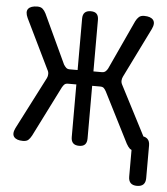

<svg xmlns="http://www.w3.org/2000/svg" viewBox="-52 -606 704 810"><g transform="rotate(5 300.0 -201.5)"><path d="M99 -16Q92 -3 84.5 3.5Q77 10 62 10Q35 10 24.5 -3Q14 -16 26 -41L140 -263Q144 -271 144 -280.5Q144 -290 139 -298L37 -508Q25 -534 35.5 -547Q46 -560 74 -560Q88 -560 96 -553Q104 -546 110 -534L207 -326Q212 -318 217.5 -313Q223 -308 232 -308H266V-526Q266 -543 274.5 -551.5Q283 -560 300 -560Q317 -560 325 -551.5Q333 -543 333 -526V-308H369Q378 -308 384 -313Q390 -318 394 -326L490 -534Q496 -546 504 -553Q512 -560 526 -560Q554 -560 564.5 -546.5Q575 -533 563 -508L459 -297Q455 -289 454.5 -280Q454 -271 459 -262L567 -53Q578 -51 585 -44Q594 -35 594 -17V121Q594 139 585 148Q576 157 558 157Q540 157 531 148Q522 139 522 121V8Q518 6 515 4Q508 -2 500 -16L392 -229Q387 -238 382 -242.5Q377 -247 367 -247H333V-24Q333 -7 325 1.5Q317 10 300 10Q283 10 274.5 1.5Q266 -7 266 -24V-247H231Q221 -247 216 -242.5Q211 -238 206 -229Z"/></g></svg>

Font: Maple Mono Normal NL Light
Style: Regular
Weight: 300
Monospace: yes
Designer: subframe7536
Version: Version 7.000